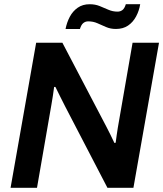

<svg xmlns="http://www.w3.org/2000/svg" viewBox="-20 -888 772 908"><path d="M30 0 151 -686H275L484 -287Q491 -274 502 -251.5Q513 -229 521 -212L527 -213Q529 -229 532 -250Q535 -271 537 -283L607 -686H732L611 0H488L289 -383Q280 -400 266 -428.5Q252 -457 242 -477H236Q234 -460 230 -434.5Q226 -409 223 -392L155 0ZM290 -751Q296 -782 310 -808.5Q324 -835 347.5 -851.5Q371 -868 404 -868Q430 -868 451 -859.5Q472 -851 492.5 -842Q513 -833 536 -833Q549 -833 559 -840.5Q569 -848 575 -868H643Q638 -837 623.5 -810Q609 -783 585.5 -767Q562 -751 528 -751Q503 -751 482 -760Q461 -769 441 -778Q421 -787 397 -787Q384 -787 374 -779Q364 -771 358 -751Z"/></svg>

Font: Archivo Variable SemiBold
Style: Italic
Weight: 600
Italic angle: -10°
Designer: Hector Gatti
Foundry: Omnibus-Type
Version: Version 2.001